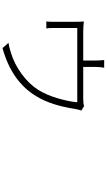

<svg xmlns="http://www.w3.org/2000/svg" viewBox="322 -1154 855 1540"><g transform="rotate(90 750.0 -383.5)"><path d="M831.1 -629.9 866.2 -607.4Q858.4 -587.9 853.5 -558.6Q824.2 -366.2 752.9 -249Q634.8 -49.8 365.2 24.4L323.2 -23.4Q358.4 -28.3 404.3 -43.9Q490.2 -69.3 572.3 -128.9Q654.3 -188.5 701.2 -263.7Q741.2 -328.1 767.6 -417.5Q793.9 -506.8 799.8 -575.2H204.1V-377.9Q204.1 -342.8 208 -327.1H151.4Q154.3 -345.7 154.3 -378.9V-555.7Q154.3 -606.4 151.4 -627.9Q195.3 -623 239.3 -623H464.8V-726.6Q464.8 -759.8 460.9 -791H522.5Q516.6 -755.9 516.6 -726.6V-623H771.5Q808.6 -623 831.1 -629.9Z"/></g></svg>

Font: Bpmf Zihi Sans Light
Style: Light
Weight: 300
Foundry: But Ko
Version: Version 1.320